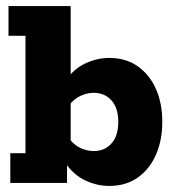

<svg xmlns="http://www.w3.org/2000/svg" viewBox="-20 -603 580 633"><path d="M340 10Q300 10 261.5 -8Q223 -26 197 -64L201 -78V0H14V-98H64V-485H8V-583H213V-332L197 -338Q223 -376 261.5 -394Q300 -412 340 -412Q395 -412 434 -384.5Q473 -357 494 -310Q515 -263 515 -201Q515 -140 494 -92.5Q473 -45 434 -17.5Q395 10 340 10ZM289 -105Q325 -105 347.5 -130Q370 -155 370 -201Q370 -247 347.5 -272Q325 -297 289 -297Q268 -297 246.5 -287.5Q225 -278 208 -256L213 -301V-94L208 -146Q225 -124 246.5 -114.5Q268 -105 289 -105Z"/></svg>

Font: Rokkitt ExtraBold
Style: Regular
Weight: 800
Version: Version 3.103